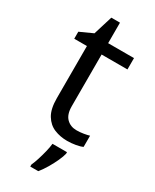

<svg xmlns="http://www.w3.org/2000/svg" viewBox="-223 -718 807 997"><g transform="rotate(30 180.5 -219.0)"><path d="M264 -62Q284 -62 305 -65.5Q326 -69 339 -73V-6Q325 1 299 5.5Q273 10 249 10Q207 10 171.5 -4.5Q136 -19 114 -55Q92 -91 92 -156V-468H16V-510L93 -545L128 -659H180V-536H335V-468H180V-158Q180 -109 203.5 -85.5Q227 -62 264 -62ZM278 70Q274 88 261.5 115.5Q249 143 232.5 171Q216 199 198 221H150V209Q158 192 166.5 165.5Q175 139 182 110.5Q189 82 191 61H278Z"/></g></svg>

Font: Noto Sans Hatran
Style: Regular
Weight: 400
Designer: Monotype Design Team
Foundry: Monotype Imaging Inc.
Version: Version 2.001; ttfautohint (v1.8.4.7-5d5b)